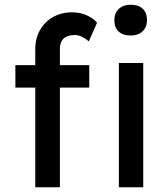

<svg xmlns="http://www.w3.org/2000/svg" viewBox="-20 -791 711 811"><path d="M129 -584Q129 -629 149 -664Q169 -699 204 -719Q239 -739 285 -739Q317 -739 345 -727Q373 -715 390 -695L355 -616Q342 -628 326.5 -635.5Q311 -643 297 -643Q276 -643 261.5 -636.5Q247 -630 240 -616.5Q233 -603 233 -584V0H181Q168 0 155 0Q142 0 129 0ZM45 -421V-516H357V-421ZM482 0V-525H585V0ZM463 -706Q463 -735 481.5 -753Q500 -771 532 -771Q565 -771 583 -754Q601 -737 601 -706Q601 -677 582.5 -659Q564 -641 532 -641Q499 -641 481 -658Q463 -675 463 -706Z"/></svg>

Font: Mach
Style: Regular
Weight: 400
Version: Version 1.002